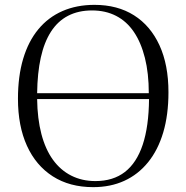

<svg xmlns="http://www.w3.org/2000/svg" viewBox="-20 -757 768 791"><path d="M364 14Q267 14 197.5 -30.5Q128 -75 91 -156.5Q54 -238 54 -350Q54 -443 75.5 -515Q97 -587 138 -636.5Q179 -686 237.5 -711.5Q296 -737 369 -737Q464 -737 532 -694Q600 -651 637 -570.5Q674 -490 674 -377Q674 -284 652.5 -211.5Q631 -139 590 -88.5Q549 -38 492 -12Q435 14 364 14ZM373 -11Q446 -11 494.5 -48.5Q543 -86 568 -161Q593 -236 594 -349H133Q134 -268 150.5 -205Q167 -142 198 -99Q229 -56 273.5 -33.5Q318 -11 373 -11ZM133 -373H593Q593 -455 577 -518.5Q561 -582 531.5 -625.5Q502 -669 458.5 -691.5Q415 -714 359 -714Q303 -714 260.5 -692Q218 -670 190 -626.5Q162 -583 148 -519.5Q134 -456 133 -373Z"/></svg>

Font: Literata 60pt Light
Style: Regular
Weight: 300
Designer: Latin by Veronika Burian and Jose Scaglione. Greek by Irene Vlachou. Cyrillic by Vera Evstafieva.
Foundry: TypeTogether
Version: Version 3.103;gftools[0.9.29]